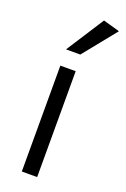

<svg xmlns="http://www.w3.org/2000/svg" viewBox="-146 -799 558 847"><g transform="rotate(20 133.0 -375.0)"><path d="M147 -497V0H75V-497ZM74 -573 188 -750 266 -728 141 -573Z"/></g></svg>

Font: LivvicRegular
Style: Regular
Weight: 400
Designer: Jacques Le Bailly, Baron von Fonthausen
Version: Version 1.001; ttfautohint (v1.8.2)